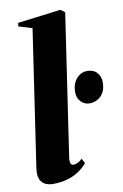

<svg xmlns="http://www.w3.org/2000/svg" viewBox="-92 -870 601 935"><g transform="rotate(-10 208.5 -402.5)"><path d="M191 -92.5Q191 -74 195.2 -68.5Q199.5 -63 207 -63Q215.5 -63 227 -67.8Q238.5 -72.5 251 -85L263.5 -60.5Q242.5 -36.5 216.5 -20.2Q190.5 -4 159.8 4Q129 12 93.5 12Q73 12 57.2 5Q41.5 -2 32.8 -17Q24 -32 24 -56Q24 -60.5 25 -68.2Q26 -76 27.2 -85.8Q28.5 -95.5 30 -105L126 -752.5L59 -773L61.5 -790L274.5 -817L296 -801.5ZM276 -409.5Q276 -450 298 -475.5Q320 -501 351.5 -501Q382.5 -501 399.8 -481.5Q417 -462 417 -435.5Q417 -391 393.5 -367.2Q370 -343.5 335.5 -343.5Q312.5 -343.5 294.2 -361.5Q276 -379.5 276 -409.5Z"/></g></svg>

Font: Merriweather 144pt Black
Style: Italic
Weight: 900
Italic angle: -7.8°
Version: Version 2.101